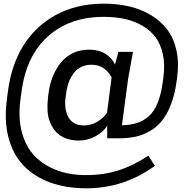

<svg xmlns="http://www.w3.org/2000/svg" viewBox="-20 -812 1011 1044"><path d="M445.8 140.1H452.1Q543 140.1 623.8 114.5Q704.6 88.9 787.1 34.2L821.8 89.8Q654.8 211.9 449.2 211.9Q338.4 211.9 251.2 179.7Q164.1 147.5 106.9 86.9Q49.8 26.4 26.1 -64.2Q2.4 -154.8 17.1 -268.1L22.9 -314Q52.7 -540.5 192.9 -666.3Q333 -792 544.9 -792Q619.6 -792 684.6 -776.6Q749.5 -761.2 802.2 -729Q855 -696.8 890.1 -649.9Q925.3 -603 939.7 -536.4Q954.1 -469.7 942.9 -389.2L939.9 -367.2Q930.2 -297.4 909.4 -243.9Q888.7 -190.4 860.8 -155.8Q833 -121.1 795.4 -99.4Q757.8 -77.6 717.5 -68.8Q677.2 -60.1 628.9 -60.1H563V-128.9Q543.9 -96.2 501 -72Q458 -47.9 408.2 -47.9Q367.7 -47.9 336.2 -60.3Q304.7 -72.8 284.9 -94.5Q265.1 -116.2 252.7 -146Q240.2 -175.8 238.5 -210.7Q236.8 -245.6 241.2 -284.2L244.1 -306.2Q250.5 -355 267.3 -396.7Q284.2 -438.5 310.8 -471.4Q337.4 -504.4 376.5 -523.2Q415.5 -542 462.9 -542Q517.6 -542 554.2 -518.6Q590.8 -495.1 605 -460.9L624 -529.8H703.1L676.8 -384.8L643.1 -130.9Q691.4 -132.3 726.1 -143.6Q760.7 -154.8 789.8 -180.7Q818.8 -206.5 837.4 -252.7Q856 -298.8 865.2 -367.2L868.2 -389.2Q877.9 -460 865.7 -516.4Q853.5 -572.8 825 -610.4Q796.4 -647.9 752.4 -673.1Q708.5 -698.2 657.7 -709.2Q606.9 -720.2 547.9 -720.2H542Q359.4 -720.2 241 -614.5Q122.6 -508.8 97.2 -314L90.8 -268.1Q78.1 -169.4 99.4 -91.1Q120.6 -12.7 169.7 37.4Q218.8 87.4 289.1 113.8Q359.4 140.1 445.8 140.1ZM586.9 -391.1Q573.2 -418.5 546.1 -439.2Q519 -460 478 -460Q419.4 -460 384.5 -418.5Q349.6 -377 339.8 -306.2L336.9 -284.2Q327.6 -215.3 353.3 -172.6Q378.9 -129.9 435.1 -129.9Q478.5 -129.9 512 -151.6Q545.4 -173.3 562 -199.2Z"/></svg>

Font: Cooper Hewitt
Style: Medium Italic
Weight: 708
Designer: Village Type and Design LLC
Foundry: Cooper Hewitt Smithsonian Design Museum
Version: 1.000